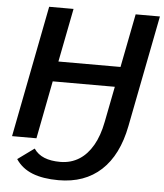

<svg xmlns="http://www.w3.org/2000/svg" viewBox="-59 -740 855 1000"><g transform="rotate(5 368.0 -240.0)"><path d="M146.5 54.2Q167 84 201.2 97.9Q235.4 111.8 284.7 111.8Q341.3 111.8 385.7 83Q425.8 57.1 454.6 7.3Q483.4 -42.5 497.6 -115.7L534.2 -302.7H209.5L150.9 0H23.4L157.2 -688H284.7L230 -408.2H554.7L609.4 -688H736.3L622.6 -105Q592.8 48.3 506.6 127.9Q420.4 207.5 284.2 207.5Q202.1 207.5 147 185.5Q91.8 163.6 60.5 116.7Z"/></g></svg>

Font: Arimo SemiBold
Style: Italic
Weight: 600
Italic angle: -12°
Version: Version 1.33